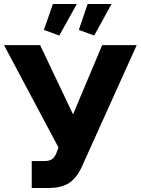

<svg xmlns="http://www.w3.org/2000/svg" viewBox="-27 -936 705 962"><path d="M132 6V-129H195Q221 -129 235 -139.5Q249 -150 257 -173L266 -197L-7 -710H174L339 -363L485 -710H658L381 -96Q353 -39 315 -16.5Q277 6 215 6ZM270 -758 193 -786 238 -916H358ZM445 -758 368 -786 412 -916H532Z"/></svg>

Font: Raleway ExtraBold
Style: Regular
Weight: 800
Designer: Matt McInerney, Pablo Impallari, Rodrigo Fuenzalida
Foundry: Matt McInerney, Pablo Impallari, Rodrigo Fuenzalida
Version: Version 4.026